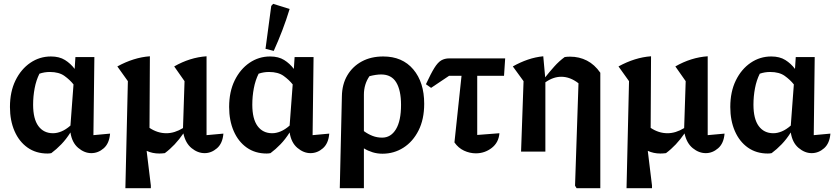

<svg xmlns="http://www.w3.org/2000/svg" viewBox="-20 -792 4366 1003"><path d="M248 8Q238 10 228 10Q168 10 124 -21Q80 -52 56 -107Q32 -162 32 -233Q32 -313 61 -372Q90 -431 138.5 -464Q187 -497 246 -497Q290 -497 319.5 -478.5Q349 -460 370 -432L374 -494H473L468 -86L555 -94Q551 -43 522 -17.5Q493 8 457 8Q421 8 388.5 -19.5Q356 -47 348 -100Q326 -65 300.5 -38.5Q275 -12 248 8ZM153 -245Q153 -171 180.5 -133.5Q208 -96 257 -96Q278 -96 301 -105.5Q324 -115 348 -136L364 -351Q345 -375 316.5 -395.5Q288 -416 240 -416Q212 -416 186 -407Q169 -373 161 -331Q153 -289 153 -245Z M635 191 648 -368 593 -445Q679 -492 763 -498L761 -124Q803 -96 849 -96Q892 -96 936 -123L944 -368L890 -445Q972 -492 1059 -498V-86L1147 -94Q1143 -43 1113.5 -17.5Q1084 8 1049 8Q1013 8 981 -18Q949 -44 938 -95Q895 -32 841 8Q825 10 812 10Q776 10 746 -4L768 177V191Z M1393 8Q1383 10 1373 10Q1313 10 1269 -21Q1225 -52 1201 -107Q1177 -162 1177 -233Q1177 -313 1206 -372Q1235 -431 1283.5 -464Q1332 -497 1391 -497Q1435 -497 1464.5 -478.5Q1494 -460 1515 -432L1519 -494H1618L1613 -86L1700 -94Q1696 -43 1667 -17.5Q1638 8 1602 8Q1566 8 1533.5 -19.5Q1501 -47 1493 -100Q1471 -65 1445.5 -38.5Q1420 -12 1393 8ZM1298 -245Q1298 -171 1325.5 -133.5Q1353 -96 1402 -96Q1423 -96 1446 -105.5Q1469 -115 1493 -136L1509 -351Q1490 -375 1461.5 -395.5Q1433 -416 1385 -416Q1357 -416 1331 -407Q1314 -373 1306 -331Q1298 -289 1298 -245ZM1410 -526 1367 -537 1397 -761 1407 -772 1493 -745Q1476 -689 1455 -634Q1434 -579 1410 -526Z M1755 191 1766 -289Q1767 -352 1794.5 -398.5Q1822 -445 1870 -471Q1918 -497 1982 -497Q2082 -497 2139 -429.5Q2196 -362 2196 -250Q2196 -169 2166.5 -110.5Q2137 -52 2087.5 -20.5Q2038 11 1978 11Q1951 11 1926.5 3.5Q1902 -4 1881 -17V191ZM1881 -297V-107Q1903 -91 1926.5 -82Q1950 -73 1976 -73Q2022 -73 2048.5 -117Q2075 -161 2075 -244Q2075 -320 2050 -361.5Q2025 -403 1971 -403Q1945 -403 1910 -394Q1881 -352 1881 -297Z M2232 -333 2205 -352Q2231 -408 2249 -437Q2267 -466 2285 -476.5Q2303 -487 2327 -487H2619L2613 -396H2473V-87L2589 -96Q2585 -47 2548.5 -19Q2512 9 2466 9Q2434 9 2404 -5Q2374 -19 2354 -48L2391 -396H2326Z M2702 0 2715 -368 2659 -445Q2698 -467 2737.5 -480.5Q2777 -494 2818 -498L2828 -388Q2850 -416 2875.5 -444.5Q2901 -473 2930 -494Q2943 -496 2958 -496Q3006 -496 3046 -475.5Q3086 -455 3116 -412V191H2992L2984 178L3002 -357Q2958 -391 2912 -391Q2870 -391 2829 -362V0Z M3253 191 3266 -368 3211 -445Q3297 -492 3381 -498L3379 -124Q3421 -96 3467 -96Q3510 -96 3554 -123L3562 -368L3508 -445Q3590 -492 3677 -498V-86L3765 -94Q3761 -43 3731.5 -17.5Q3702 8 3667 8Q3631 8 3599 -18Q3567 -44 3556 -95Q3513 -32 3459 8Q3443 10 3430 10Q3394 10 3364 -4L3386 177V191Z M4011 8Q4001 10 3991 10Q3931 10 3887 -21Q3843 -52 3819 -107Q3795 -162 3795 -233Q3795 -313 3824 -372Q3853 -431 3901.5 -464Q3950 -497 4009 -497Q4053 -497 4082.5 -478.5Q4112 -460 4133 -432L4137 -494H4236L4231 -86L4318 -94Q4314 -43 4285 -17.5Q4256 8 4220 8Q4184 8 4151.5 -19.5Q4119 -47 4111 -100Q4089 -65 4063.5 -38.5Q4038 -12 4011 8ZM3916 -245Q3916 -171 3943.5 -133.5Q3971 -96 4020 -96Q4041 -96 4064 -105.5Q4087 -115 4111 -136L4127 -351Q4108 -375 4079.5 -395.5Q4051 -416 4003 -416Q3975 -416 3949 -407Q3932 -373 3924 -331Q3916 -289 3916 -245Z"/></svg>

Font: Piazzolla SemiBold
Style: Regular
Weight: 600
Designer: Juan Pablo del Peral
Foundry: Huerta Tipografica
Version: Version 1.330